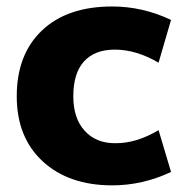

<svg xmlns="http://www.w3.org/2000/svg" viewBox="-20 -555 591 587"><path d="M464.8 -157.2 502.9 -29.3Q416 11.7 323.2 11.7Q190.4 11.7 110.8 -61.5Q31.2 -134.8 31.2 -260.7Q31.2 -388.7 108.4 -461.9Q185.5 -535.2 323.2 -535.2Q416 -535.2 502.9 -494.1L464.8 -363.3Q396.5 -403.3 331.1 -403.3Q269.5 -403.3 236.8 -367.2Q204.1 -331.1 204.1 -260.7Q204.1 -193.4 238.8 -155.3Q273.4 -117.2 331.1 -117.2Q396.5 -116.2 464.8 -157.2Z"/></svg>

Font: Gen Shin Gothic Heavy
Style: Bold
Weight: 900
Designer: [Source Han Sans]
Ryoko NISHIZUKA  (kana & ideographs); Paul D. Hunt (Latin, Greek & Cyrillic); Wenlong ZHANG  (bopomofo
Version: Version 1.002.20150607